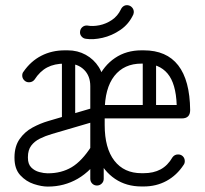

<svg xmlns="http://www.w3.org/2000/svg" viewBox="-20 -704 777 729"><path d="M373.8 -25.1Q373.8 -14.4 366.2 -7Q358.6 0.4 348.2 0.4Q337.5 0.4 330.1 -7Q322.8 -14.4 322.8 -25.1V-377.1Q322.8 -415.8 299.2 -439.1Q275.6 -462.5 237.2 -462.5H226.2Q186.8 -462.5 159.2 -448Q131.6 -433.5 111 -401.6Q103.1 -391.6 89.9 -391.6Q79.1 -391.6 71.8 -399.3Q64.4 -407 64.4 -417.1Q64.4 -426.1 69.1 -431.6Q96.8 -471.8 136.8 -492.3Q176.8 -512.9 226.2 -512.9H237.2Q274.6 -512.9 305.4 -496Q336.2 -479.1 355 -449.5Q373.8 -419.9 373.8 -382ZM327.1 -148.6Q330.8 -153.2 335.9 -156.1Q341.1 -159 348.2 -159Q358.6 -159 364.8 -151.6Q370.9 -144.2 370.9 -134.1Q370.9 -129.5 370.9 -125.9Q370.9 -122.2 369 -119Q326.6 -55 275.1 -25.3Q223.6 4.4 162.4 4.4Q162.4 4.4 161.6 4.4Q160.8 4.4 160.8 4.4Q138 4.4 108.6 -5.2Q79.1 -14.8 57.1 -38.6Q35 -62.4 35 -104.6Q35 -105 35 -106Q35 -107 35 -107.6Q35.4 -148.9 54.6 -176.2Q73.8 -203.6 103.2 -219.6Q132.8 -235.6 163 -244.4L341.1 -296.8Q343.2 -297.1 344.7 -297.3Q346.1 -297.5 348.2 -297.5Q358 -297.5 365.9 -290.1Q373.8 -282.8 373.8 -272Q373.8 -264 368.2 -257.2Q362.6 -250.4 354.4 -247.2L176.5 -195.1Q151.9 -187.9 131.3 -177.6Q110.8 -167.4 98.4 -150.8Q86 -134.1 86 -107.6Q86 -107 86 -106Q86 -105 86 -105Q86 -81 98.6 -68.3Q111.2 -55.6 129 -50.8Q146.8 -46 160.8 -46Q160.8 -46 161.6 -46Q162.4 -46 162.4 -46Q213.2 -46 252.1 -69.1Q290.9 -92.2 327.1 -148.6ZM265.5 -244.5Q265.5 -234.1 258.1 -226.9Q250.8 -219.6 240.6 -219.6Q229.9 -219.6 222.5 -226.9Q215.1 -234.1 215.1 -244.5V-486Q215.1 -496.8 222.5 -503.8Q229.9 -510.9 240.6 -510.9Q250.8 -510.9 258.1 -503.8Q265.5 -496.8 265.5 -486ZM352 -254.4Q341.2 -254.4 334.5 -261.8Q327.8 -269.1 327.8 -279.9Q327.8 -290.6 334.5 -298Q341.2 -305.4 352 -305.4H650.9Q648 -387 616.2 -424.8Q584.4 -462.5 525.6 -462.5H517.2Q451 -462.5 414.2 -415.6Q377.5 -368.8 377.5 -279.9V-229.2Q377.5 -141.4 414.2 -93.9Q451 -46.4 517.2 -46.4H525.6Q562.8 -46.4 589.8 -60.9Q616.8 -75.4 635 -106.9Q642.9 -117.6 656.1 -117.6Q667.5 -117.6 674.6 -110.2Q681.6 -102.9 681.6 -92.1Q681.6 -83.9 677.2 -78Q651.4 -38.5 612.4 -17.2Q573.5 4 525.6 4H517.2Q459.6 4 416.8 -24.9Q373.9 -53.9 350.2 -106.5Q326.5 -159.1 326.5 -229.2V-279.9Q326.5 -350.4 350.2 -402.7Q373.9 -455 416.8 -483.9Q459.6 -512.9 517.2 -512.9H525.6Q612.4 -512.9 656.6 -456Q700.8 -399.1 702 -286.1Q702 -254.4 670.5 -254.4ZM572.6 -298.9Q572.6 -288.5 564.9 -281.4Q557.2 -274.4 547.5 -274.4Q536.8 -274.4 529.4 -281.4Q522 -288.5 522 -298.9V-475Q522 -485.1 529.4 -492.8Q536.8 -500.5 547.5 -500.5Q557.2 -500.5 564.9 -492.8Q572.6 -485.1 572.6 -475ZM439 -668.4Q442.5 -676.2 449.5 -680.8Q456.5 -685.2 465.1 -684.2Q475.5 -682.9 482.2 -674.8Q488.9 -666.8 487.9 -656Q487.5 -654.5 487.1 -652.7Q486.8 -650.9 486.4 -649.4Q469.4 -612.4 437.1 -590.4Q404.9 -568.5 369.3 -560.4Q333.8 -552.4 306.8 -556.6Q296 -557.6 289.3 -565.9Q282.6 -574.1 284 -584.2Q285 -594.6 292.9 -601.3Q300.9 -608 311.6 -607Q332.5 -603.1 357.8 -608.2Q383.1 -613.4 405.1 -628.3Q427 -643.2 439 -668.4Z"/></svg>

Font: Libertine-Super Thin
Style: Regular
Weight: 100
Designer: Bastien Sozeau
Foundry: NBR — Bastien Sozeau
Version: Version 2.003;gftools[0.9.33]